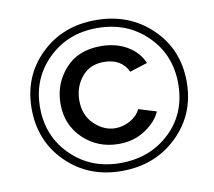

<svg xmlns="http://www.w3.org/2000/svg" viewBox="-79 -806 1008 905"><g transform="rotate(-10 424.5 -354.0)"><path d="M434 -715Q594 -715 700.5 -612.5Q807 -510 807 -355Q807 -200 700.5 -96.5Q594 7 434 7Q275 7 170 -96.5Q65 -200 65 -355Q65 -510 170 -612.5Q275 -715 434 -715ZM766 -353Q766 -492 671.5 -584.5Q577 -677 434 -677Q293 -677 199 -584.5Q105 -492 105 -354Q105 -216 199 -123.5Q293 -31 434 -31Q576 -31 671 -121Q766 -211 766 -353ZM203 -355Q203 -449 264.5 -519.5Q326 -590 437 -590Q507 -590 560.5 -559.5Q614 -529 638 -474L553 -447Q522 -514 437 -514Q370 -514 331.5 -466.5Q293 -419 293 -355Q293 -284 338.5 -240.5Q384 -197 439 -197Q475 -197 509.5 -216Q544 -235 559 -267L644 -241Q625 -195 570 -158Q515 -121 442 -121Q342 -121 272.5 -187Q203 -253 203 -355Z"/></g></svg>

Font: Raleway-v4020 Medium
Style: Italic
Weight: 500
Italic angle: -12°
Designer: Matt McInerney, Pablo Impallari, Rodrigo Fuenzalida
Foundry: Matt McInerney, Pablo Impallari, Rodrigo Fuenzalida
Version: Version 4.020;PS 004.020;hotconv 1.0.88;makeotf.lib2.5.64775